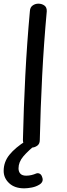

<svg xmlns="http://www.w3.org/2000/svg" viewBox="-38 -788 367 1047"><path d="M125 -727Q126 -748 140 -758Q154 -768 171 -768Q190 -768 204 -758Q218 -748 217 -726Q201 -551 192 -375.5Q183 -200 179 -24Q179 -3 164.5 7Q150 17 133 17Q115 17 101 7Q87 -3 87 -25Q91 -200 100 -376Q109 -552 125 -727ZM94 239Q42 239 12 211Q-18 183 -18 144Q-18 95 13.5 56Q45 17 104 -20H170V-10Q115 34 89 65Q63 96 63 130Q63 148 73 159Q83 170 105 170Q120 170 134 166.5Q148 163 157 159Q168 154 178 159Q188 164 192 178Q197 191 193 201Q189 211 178 218Q159 230 135.5 234.5Q112 239 94 239Z"/></svg>

Font: Playpen Sans Thai
Style: Regular
Weight: 400
Designer: Sirin Gunkloy, Laura Meseguer, Veronika Burian, José Scaglione
Foundry: TypeTogether
Version: Version 2.000